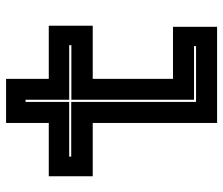

<svg xmlns="http://www.w3.org/2000/svg" viewBox="-70 -646 717 616"><g transform="rotate(-90 288.0 -338.5)"><path d="M201 0V-399H30V-540H201V-677H342.5V-540H513V-399H342.5V-141.5H509.5V0ZM268.5 -67.5H447.5V-74H275.5V-467.5H450.5V-474.5H275.5V-614.5H268.5V-474.5H93V-468H268.5Z"/></g></svg>

Font: Tourney Expanded ExtraBold
Style: Regular
Weight: 800
Width: 7
Designer: Tyler Finck
Foundry: Etcetera Type Co
Version: Version 1.010; ttfautohint (v1.8.3)